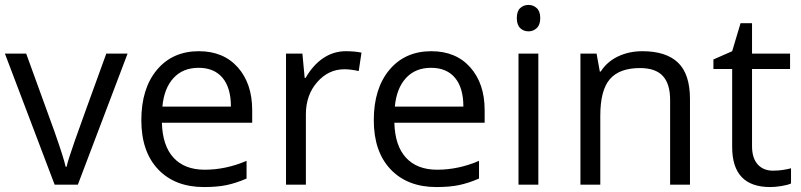

<svg xmlns="http://www.w3.org/2000/svg" viewBox="-20 -754 3271 784"><path d="M203.1 0 0 -535.2H86.9L202.1 -217.8Q241.2 -106.4 248 -73.2H252Q257.3 -99.1 285.9 -180.4Q314.5 -261.7 414.1 -535.2H501L297.9 0Z M813 9.8Q694.3 9.8 625.7 -62.5Q557.1 -134.8 557.1 -263.2Q557.1 -392.6 620.8 -468.8Q684.6 -544.9 792 -544.9Q892.6 -544.9 951.2 -478.8Q1009.8 -412.6 1009.8 -304.2V-252.9H641.1Q643.6 -158.7 688.7 -109.9Q733.9 -61 815.9 -61Q902.3 -61 986.8 -97.2V-24.9Q943.8 -6.3 905.5 1.7Q867.2 9.8 813 9.8ZM791 -477.1Q726.6 -477.1 688.2 -435.1Q649.9 -393.1 643.1 -318.8H922.9Q922.9 -395.5 888.7 -436.3Q854.5 -477.1 791 -477.1Z M1392.1 -544.9Q1427.7 -544.9 1456.1 -539.1L1444.8 -463.9Q1411.6 -471.2 1386.2 -471.2Q1321.3 -471.2 1275.1 -418.5Q1229 -365.7 1229 -287.1V0H1147.9V-535.2H1214.8L1224.1 -436H1228Q1257.8 -488.3 1299.8 -516.6Q1341.8 -544.9 1392.1 -544.9Z M1762.2 9.8Q1643.6 9.8 1575 -62.5Q1506.3 -134.8 1506.3 -263.2Q1506.3 -392.6 1570.1 -468.8Q1633.8 -544.9 1741.2 -544.9Q1841.8 -544.9 1900.4 -478.8Q1959 -412.6 1959 -304.2V-252.9H1590.3Q1592.8 -158.7 1637.9 -109.9Q1683.1 -61 1765.1 -61Q1851.6 -61 1936 -97.2V-24.9Q1893.1 -6.3 1854.7 1.7Q1816.4 9.8 1762.2 9.8ZM1740.2 -477.1Q1675.8 -477.1 1637.5 -435.1Q1599.1 -393.1 1592.3 -318.8H1872.1Q1872.1 -395.5 1837.9 -436.3Q1803.7 -477.1 1740.2 -477.1Z M2178.2 0H2097.2V-535.2H2178.2ZM2090.3 -680.2Q2090.3 -708 2104 -720.9Q2117.7 -733.9 2138.2 -733.9Q2157.7 -733.9 2171.9 -720.7Q2186 -707.5 2186 -680.2Q2186 -652.8 2171.9 -639.4Q2157.7 -626 2138.2 -626Q2117.7 -626 2104 -639.4Q2090.3 -652.8 2090.3 -680.2Z M2716.3 0V-346.2Q2716.3 -411.6 2686.5 -443.8Q2656.7 -476.1 2593.3 -476.1Q2509.3 -476.1 2470.2 -430.7Q2431.2 -385.3 2431.2 -280.8V0H2350.1V-535.2H2416L2429.2 -461.9H2433.1Q2458 -501.5 2502.9 -523.2Q2547.9 -544.9 2603 -544.9Q2699.7 -544.9 2748.5 -498.3Q2797.4 -451.7 2797.4 -349.1V0Z M3136.7 -57.1Q3158.2 -57.1 3178.2 -60.3Q3198.2 -63.5 3210 -66.9V-4.9Q3196.8 1.5 3171.1 5.6Q3145.5 9.8 3125 9.8Q2969.7 9.8 2969.7 -153.8V-472.2H2893.1V-511.2L2969.7 -544.9L3003.9 -659.2H3050.8V-535.2H3206.1V-472.2H3050.8V-157.2Q3050.8 -108.9 3073.7 -83Q3096.7 -57.1 3136.7 -57.1Z"/></svg>

Font: Shl
Style: Regular
Weight: 400
Foundry: Saber Rastikerdar (saber.rastikerdar@gmail.com)
Version: Version 3.4.0